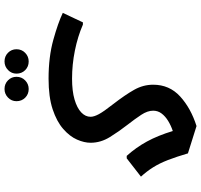

<svg xmlns="http://www.w3.org/2000/svg" viewBox="-40 -447 890 850"><g transform="rotate(90 405.0 -22.0)"><path d="M328 208Q232 208 156.5 187Q81 166 37 145L79 56H89Q142 79 204 91.5Q266 104 328 104Q383 104 420.5 93Q458 82 477.5 63.5Q497 45 497 22Q497 7 485.5 -14.5Q474 -36 441 -78Q400 -131 377.5 -171Q355 -211 355 -255Q355 -327 407 -374.5Q459 -422 538 -447L659 -409Q674 -358 688.5 -320.5Q703 -283 721 -254.5Q739 -226 762 -201L681 -138H670Q633 -179 606.5 -227.5Q580 -276 560 -342Q536 -334 515.5 -321.5Q495 -309 482.5 -292.5Q470 -276 470 -255Q470 -230 488.5 -202Q507 -174 532 -142Q561 -105 586.5 -64Q612 -23 612 22Q612 50 598 82Q584 114 551 143Q518 172 463.5 190Q409 208 328 208ZM252 403Q229 403 213.5 387.5Q198 372 198 350Q198 327 214 311.5Q230 296 252 296Q275 296 290.5 311.5Q306 327 306 350Q306 372 290 387.5Q274 403 252 403ZM374 403Q351 403 335.5 387.5Q320 372 320 350Q320 327 336 311.5Q352 296 374 296Q397 296 412.5 311.5Q428 327 428 350Q428 372 412 387.5Q396 403 374 403Z"/></g></svg>

Font: Fustat
Style: Bold
Weight: 700
Designer: Mohamed Gaber, Khaled Hosny, Laura Garcia Mut
Foundry: Kief Type Foundry, Alif Type Foundry, Hard Type Foundry
Version: Version 1.007